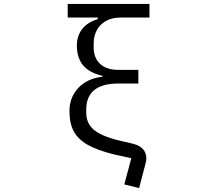

<svg xmlns="http://www.w3.org/2000/svg" viewBox="-20 -797 1096 984"><path d="M693 167 617 148 653 14 563 -6Q478 -27 429 -55Q380 -83 358 -124Q336 -165 336 -228Q336 -298 381.5 -346.5Q427 -395 506 -404V-408Q438 -424 406 -462Q374 -500 374 -564Q374 -613 401 -648Q428 -683 481 -699V-707H327V-777H746V-707H598Q535 -707 497.5 -670.5Q460 -634 460 -571V-556Q460 -500 493 -469.5Q526 -439 587 -439H689V-369H587Q422 -369 422 -235V-220Q422 -167 457.5 -135Q493 -103 574 -81L663 -60Q730 -42 730 15Q730 30 724 48Z"/></svg>

Font: PlemolJP
Style: Regular
Weight: 400
Monospace: yes
Version: v2.0.4; ttfautohint (v1.8.4.7-5d5b-dirty) -l 6 -r 45 -G 200 